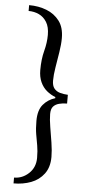

<svg xmlns="http://www.w3.org/2000/svg" viewBox="-61 -766 434 985"><g transform="rotate(5 156.0 -273.0)"><path d="M48 186V156Q91 156 124 125Q157 94 157 45Q157 9 152 -18.5Q147 -46 142 -75Q137 -104 137 -144Q137 -199 161.5 -228Q186 -257 223 -268V-274Q199 -283 178.5 -300Q158 -317 146 -343.5Q134 -370 134 -405Q134 -461 145.5 -504.5Q157 -548 157 -588Q157 -629 141.5 -654Q126 -679 101.5 -690.5Q77 -702 48 -702V-732Q97 -732 138 -716Q179 -700 204.5 -666.5Q230 -633 230 -578Q230 -546 223.5 -505.5Q217 -465 210.5 -425.5Q204 -386 204 -357Q204 -331 215 -317Q226 -303 245 -297.5Q264 -292 286 -291V-246Q264 -246 245 -241Q226 -236 215 -223.5Q204 -211 204 -185Q204 -158 210.5 -119Q217 -80 223.5 -39.5Q230 1 230 34Q230 87 204.5 121Q179 155 138 170.5Q97 186 48 186Z"/></g></svg>

Font: STIX Two Text
Style: Regular
Weight: 400
Designer: Ross Mills, John Hudson & Paul Hanslow, Tiro Typeworks Ltd; with prior portions MicroPress Inc., and Coen Hoffman.
Foundry: Tiro Typeworks Ltd
Version: Version 2.13 b171